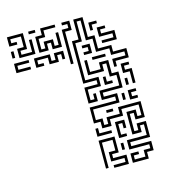

<svg xmlns="http://www.w3.org/2000/svg" viewBox="-102 -625 748 839"><g transform="rotate(-15 272.0 -206.0)"><path d="M36 -440V-482H66V-530H18V-512H42V-500H6V-542H78V-470H48V-452H96V-506H108V-440ZM102 -530V-542H132V-530ZM126 -440V-512H156V-542H222V-530H168V-500H138V-452H156V-482H198V-452H216V-506H228V-440H186V-470H168V-440ZM246 -356V-512H276V-530H252V-542H288V-500H258V-356ZM276 -170V-242H336V-260H276V-452H306V-542H348V-452H378V-392H438V-362H498V-320H438V-296H426V-332H486V-350H426V-380H366V-440H336V-530H318V-440H288V-272H348V-230H288V-182H306V-206H318V-170ZM366 -476V-512H402V-500H378V-476ZM402 -410V-422H456V-440H396V-482H432V-470H408V-452H468V-410ZM6 -446V-476H18V-446ZM96 -380V-422H168V-392H186V-422H228V-386H216V-410H198V-380H156V-410H108V-392H132V-380ZM6 -380V-422H72V-410H18V-392H72V-380ZM312 -380V-392H336V-410H312V-422H348V-380ZM342 -350V-362H402V-350ZM396 130V88H432V100H408V118H456V88H486V70H396V28H486V-20H468V10H426V-92H468V-62H486V-110H408V-80H348V-50H306V-80H276V-152H396V-170H336V-212H426V-260H396V-320H378V-290H306V-356H318V-302H366V-332H408V-272H438V-200H348V-182H408V-140H288V-92H318V-62H336V-92H396V-122H498V-50H456V-80H438V-2H456V-32H498V40H408V58H498V100H468V130ZM486 -206V-260H456V-302H492V-290H468V-272H498V-206ZM366 -230V-266H378V-242H402V-230ZM456 -206V-236H468V-206ZM456 -140V-182H492V-170H468V-152H492V-140ZM426 -146V-176H438V-146ZM342 -110V-122H372V-110ZM366 10V-62H408V-26H396V-50H378V-2H402V10ZM276 -20V-56H288V-32H342V-20ZM312 130V118H366V100H306V58H336V10H288V124H276V-2H348V70H318V88H378V130ZM366 64V34H378V64Z"/></g></svg>

Font: Rubik Maze
Style: Regular
Weight: 400
Designer: Hubert and Fischer, NaN
Foundry: Hubert and Fischer, NaN
Version: Version 2.200